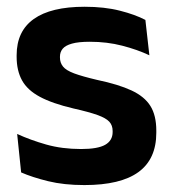

<svg xmlns="http://www.w3.org/2000/svg" viewBox="-20 -522 497 554"><path d="M223.5 12Q164.5 12 118.8 0.8Q73 -10.5 41 -24.5L29.5 -135.5Q67.5 -118 113.2 -105Q159 -92 214 -92Q262 -92 283.5 -104.2Q305 -116.5 305 -141V-144Q305 -160.5 295.2 -171Q285.5 -181.5 261 -190.2Q236.5 -199 192 -209Q130.5 -223.5 94.8 -242.8Q59 -262 43.5 -290.2Q28 -318.5 28 -358V-362.5Q28 -432 77.5 -467.2Q127 -502.5 224 -502.5Q281.5 -502.5 325.8 -491.2Q370 -480 399.5 -464.5L411 -362.5Q376 -379 332.5 -390.2Q289 -401.5 239 -401.5Q206.5 -401.5 187.8 -396.2Q169 -391 161 -381.5Q153 -372 153 -358.5V-356Q153 -341 161.8 -330Q170.5 -319 194 -310.2Q217.5 -301.5 260 -291.5Q322 -278.5 359.5 -261Q397 -243.5 414 -216.2Q431 -189 431 -145V-139Q431 -63 379.5 -25.5Q328 12 223.5 12Z"/></svg>

Font: Anek Latin SemiBold
Style: Regular
Weight: 600
Designer: Yesha Goshar
Foundry: Ek Type
Version: Version 1.003